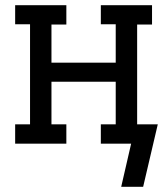

<svg xmlns="http://www.w3.org/2000/svg" viewBox="-20 -550 640 735"><path d="M528 165H444L482 0H366V-74H423V-237H177V-74H234V0H38V-74H95V-457H38V-530H234V-456H177V-310H423V-457H366V-530H562V-456H505V-74H584Z"/></svg>

Font: Iosevka Slab Extended
Style: Regular
Weight: 400
Width: 7
Monospace: yes
Designer: Belleve Invis
Foundry: Belleve Invis
Version: Version 11.1.1; ttfautohint (v1.8.3)